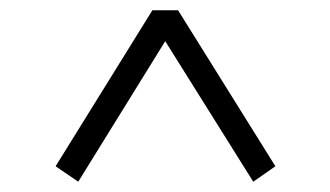

<svg xmlns="http://www.w3.org/2000/svg" viewBox="-20 -575 642 373"><path d="M515 -252 472 -222 301 -495 132 -222 88 -252 276 -555H326Z"/></svg>

Font: Swei Spring CJKtc
Style: Bold
Weight: 700
Version: Version 1.021